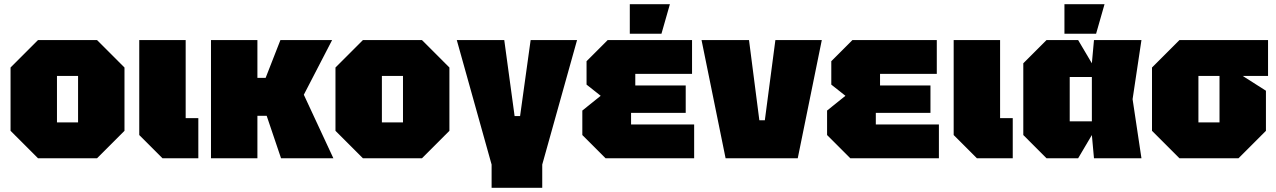

<svg xmlns="http://www.w3.org/2000/svg" viewBox="-20 -750 6050 910"><path d="M30 -130V-430L160 -560H440L570 -430V-130L440 0H160ZM250 -170H350V-390H250Z M640 -560H860V-190H920V0H750L640 -110Z M980 0V-560H1200V-381H1239L1309 -560H1554L1420 -301L1560 0H1312L1244 -201H1200V0Z M1570 -130V-430L1700 -560H1980L2110 -430V-130L1980 0H1700ZM1790 -170H1890V-390H1790Z M2310 30 2145 -560H2370L2419 -200H2445L2495 -560H2715L2550 30V140H2310Z M2850 0 2740 -110V-226L2827 -296L2760 -349V-460L2860 -560H3260V-400H2991V-345H3230V-215H2971V-160H3270V0ZM2965 -590V-730H3155L3115 -590Z M3419 0 3305 -560H3530L3579 -180H3605L3655 -560H3875L3761 0Z M4010 0 3900 -110V-226L3987 -296L3920 -349V-460L4020 -560H4420V-400H4151V-345H4390V-215H4131V-160H4430V0Z M4500 -560H4720V-190H4780V0H4610L4500 -110Z M4940 0 4830 -110V-450L4940 -560H5090L5155 -450L5165 -560H5390L5348 -280L5390 0H5165L5155 -110L5090 0ZM5050 -175H5155V-385H5050ZM5025 -590V-730H5215L5175 -590Z M5440 -130V-430L5570 -560H5990V-390H5870L5980 -320V-130L5850 0H5570ZM5660 -170H5760V-390H5660Z"/></svg>

Font: Tektur Black
Style: Regular
Weight: 900
Designer: Adam Jagosz
Foundry: Adam Jagosz
Version: Version 1.005;gftools[0.9.30]